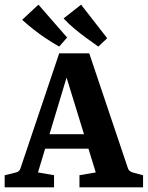

<svg xmlns="http://www.w3.org/2000/svg" viewBox="-26 -804 634 824"><path d="M150 -228H378L399 -166H133ZM523 -82Q527 -69 543 -64L588 -52V0H315V-52L385 -64L244 -522H275L137 -64L206 -52V0H-6V-52L43 -64Q58 -68 62 -82L228 -575H357ZM434 -640 396 -604Q372 -621 344.5 -641Q317 -661 291.5 -682.5Q266 -704 247 -725L322 -784ZM262 -643 228 -604Q202 -619 173 -638Q144 -657 117 -678.5Q90 -700 69 -719L139 -784Z"/></svg>

Font: Yrsa
Style: Regular
Weight: 400
Designer: Anna Giedrys (Yrsa+Rasa design), David Brezina (Yrsa art-direction, Rasa art-direction, design)
Foundry: Rosetta Type Foundry
Version: Version 2.004